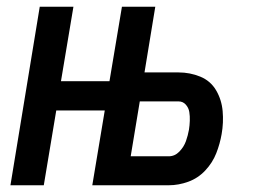

<svg xmlns="http://www.w3.org/2000/svg" viewBox="-20 -550 760 570"><path d="M11 0H110L147 -222H291L254 0H481Q510 0 539 -10.5Q568 -21 589.5 -44Q611 -67 622 -95Q633 -123 638 -152Q644 -186 641 -220Q638 -254 621.5 -282Q605 -310 574.5 -322.5Q544 -335 510 -335H409L441 -530H342L305 -309H161L198 -530H98ZM368 -86 395 -249H510Q523 -249 531.5 -239.5Q540 -230 542 -217.5Q544 -205 543.5 -191.5Q543 -178 541 -165Q538 -148 532 -131Q526 -114 512.5 -100Q499 -86 481 -86Z"/></svg>

Font: Iosevka Sparkle Medium
Style: Italic
Weight: 500
Italic angle: -9°
Designer: Belleve Invis
Foundry: Belleve Invis
Version: Version 4.5.0; ttfautohint (v1.8.3)